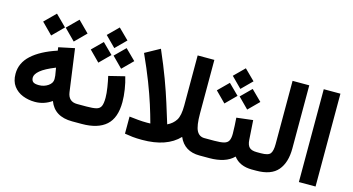

<svg xmlns="http://www.w3.org/2000/svg" viewBox="-79 -1038 2483 1351"><g transform="rotate(15 1163.0 -362.5)"><path d="M285.6 -625.5 365.2 -704.6 444.8 -625 365.2 -545.4ZM121.1 -625.5 200.7 -704.6 280.3 -625.5 200.7 -545.4ZM28.3 -220.7Q28.3 -299.8 91.6 -357.7Q154.8 -415.5 273.4 -454.6L270 -478.5L386.2 -502.9L428.7 -194.3Q438 -127 501.5 -127H516.6V0H499.5Q370.6 0 332 -103.5Q276.4 -64.5 210.4 -64.5Q163.1 -64.5 121.6 -80.8Q80.1 -97.2 54.2 -131.8Q28.3 -166.5 28.3 -220.7ZM292.5 -335.9Q216.8 -305.7 184.6 -278.3Q152.3 -251 152.3 -226.6Q152.3 -206.1 164.1 -195.8Q175.8 -185.5 207.5 -185.5Q244.6 -185.5 273.9 -205.6Q303.2 -225.6 303.2 -254.9Q303.2 -267.6 301.8 -279.8Z M778.8 -403.3Q791.5 -361.8 799.1 -313Q806.6 -264.2 806.6 -222.7Q806.6 -106.9 746.6 -53.5Q686.5 0 569.8 0H497.1V-127H569.8Q616.2 -127 640.9 -133.1Q665.5 -139.2 674.8 -159.2Q684.1 -179.2 684.1 -221.2Q684.1 -252.4 677.2 -296.1Q670.4 -339.8 662.1 -374.5ZM577.6 -650.4 652.8 -725.1 728.5 -650.4 652.8 -574.7ZM661.6 -522.5 736.8 -597.2 812.5 -522.5 736.8 -446.8ZM495.6 -522.5 570.8 -597.2 646.5 -522.5 570.8 -446.8Z M971.2 -655.3Q1019 -545.4 1051.3 -458Q1083.5 -370.6 1106.7 -296.6Q1129.9 -222.7 1151.4 -152.8Q1191.4 -171.9 1212.2 -205.1Q1232.9 -238.3 1232.9 -311.5V-676.8H1354.5V-286.6Q1354.5 -196.8 1372.8 -161.9Q1391.1 -127 1429.2 -127H1446.8V0H1427.7Q1316.9 0 1275.9 -94.7Q1187.5 -1.5 1008.8 -1.5Q968.3 -1.5 938.7 -4.6Q909.2 -7.8 881.3 -12.7V-137.2Q912.6 -133.3 945.6 -130.4Q978.5 -127.4 1009.8 -127.4Q1022.9 -127.4 1035.2 -127.9Q1019 -188 997.1 -257.1Q975.1 -326.2 942.9 -409.7Q910.6 -493.2 863.8 -596.2Z M1821.3 0H1809.6Q1719.7 0 1675.3 -58.6Q1645.5 -28.3 1600.6 -14.2Q1555.7 0 1500 0H1427.2V-127H1501Q1547.4 -127 1571.8 -133.5Q1596.2 -140.1 1605.2 -158Q1614.3 -175.8 1614.3 -208.5Q1614.3 -236.8 1612.5 -267.1Q1610.8 -297.4 1608.9 -324.2L1728 -338.4L1737.3 -197.3Q1739.7 -159.2 1756.3 -143.1Q1772.9 -127 1810.5 -127H1821.3ZM1508.8 -602.5 1584 -677.2 1659.7 -602.5 1584 -526.9ZM1592.8 -474.6 1668 -549.3 1743.7 -474.6 1668 -398.9ZM1426.8 -474.6 1502 -549.3 1577.6 -474.6 1502 -398.9Z M1801.8 0V-127H1841.3Q1895 -127 1909.7 -147.2Q1924.3 -167.5 1924.3 -216.3V-676.8H2045.9V-216.8Q2045.9 -114.3 1997.6 -57.1Q1949.2 0 1840.8 0Z M2151.4 -676.8H2272.9V-0.5H2151.4Z"/></g></svg>

Font: Vazir FD-UI
Style: Bold-FD-UI
Weight: 700
Designer: Saber Rastikerdar
Foundry: Saber Rastikerdar
Version: Version 30.0.0